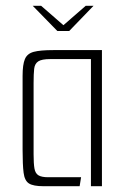

<svg xmlns="http://www.w3.org/2000/svg" viewBox="-20 -643 436 663"><path d="M93 -623H122L199 -556L276 -623H303L219 -536H178ZM130 0Q95 0 80 -9.5Q65 -19 61.5 -46.5Q58 -74 58 -126V-381Q58 -420 66 -439Q74 -458 96.5 -464Q119 -470 164 -470H332V0H294V-439H154Q124 -439 112 -431Q100 -423 98 -405.5Q96 -388 96 -356V-110Q96 -78 99 -61Q102 -44 113 -37.5Q124 -31 146 -31H260L255 0Z"/></svg>

Font: Smooch Sans Thin Light
Style: Regular
Weight: 300
Version: Version 1.010